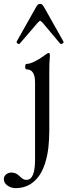

<svg xmlns="http://www.w3.org/2000/svg" viewBox="-81 -706 354 997"><path d="M0 271Q-22 271 -41.5 258Q-61 245 -61 224Q-61 208 -48.5 199Q-36 190 -22 190Q-10 190 0.5 194.5Q11 199 21 209Q31 219 38.5 223.5Q46 228 56 228Q79 228 90 201.5Q101 175 101 124V-279Q101 -346 56 -346Q52 -346 50.5 -353Q49 -360 50.5 -367Q52 -374 56 -374Q73 -374 98.5 -386.5Q124 -399 151 -419Q159 -425 164 -428Q169 -431 172 -431Q178 -431 178 -417Q176 -392 175.5 -374Q175 -356 175 -342V-29Q175 -4 173.5 19.5Q172 43 170 63Q164 109 152 145Q140 181 122 207Q99 239 68.5 255Q38 271 0 271ZM22 -480Q20 -477 15 -478Q10 -479 7 -483Q4 -487 6 -491L108 -672Q116 -686 127 -686Q138 -686 146 -672L248 -491Q251 -487 247.5 -483Q244 -479 239 -478Q234 -477 231 -480L142 -586Q137 -592 133 -595Q129 -598 127 -598Q126 -598 122 -595Q118 -592 113 -586Z"/></svg>

Font: Junicode VF
Style: Regular
Weight: 400
Designer: Peter S. Baker
Version: Version 2.213